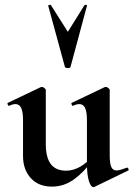

<svg xmlns="http://www.w3.org/2000/svg" viewBox="-20 -750 546 784"><path d="M192 12Q137 12 105.5 -23Q74 -58 74 -113V-260Q74 -293 66.5 -309Q59 -325 43 -325Q32 -325 18 -318Q14 -317 11.5 -323Q9 -329 12 -330L146 -394Q149 -395 151 -395Q156 -395 161.5 -390.5Q167 -386 167 -382V-161Q167 -107 187.5 -80Q208 -53 250 -53Q279 -53 308 -69.5Q337 -86 354 -111L360 -99Q326 -50 284 -19Q242 12 192 12ZM428 -382V-116Q428 -82 434.5 -68Q441 -54 456 -54Q463 -54 473.5 -57Q484 -60 497 -65Q501 -67 504 -61.5Q507 -56 504 -54L366 13Q364 14 361 14Q351 14 343 -11Q335 -36 335 -82V-260Q335 -293 327.5 -309Q320 -325 304 -325Q293 -325 278 -318Q275 -317 272.5 -323Q270 -329 273 -330L407 -394Q409 -395 412 -395Q417 -395 422.5 -390.5Q428 -386 428 -382ZM177 -726Q176 -729 181.5 -730Q187 -731 188 -729L257 -620L325 -729Q327 -731 332 -730Q337 -729 335 -726L268 -477Q267 -472 257 -472Q247 -472 245 -477Z"/></svg>

Font: Cormorant Garamond Light
Style: Regular
Weight: 300
Designer: Christian Thalmann (Catharsis Fonts)
Foundry: Catharsis Fonts
Version: Version 4.001